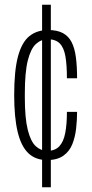

<svg xmlns="http://www.w3.org/2000/svg" viewBox="-20 -743 387 812"><path d="M158 49V-723H195V49ZM179 -66Q130 -66 99.5 -95.5Q69 -125 54.5 -186Q40 -247 40 -341Q40 -444 56 -504Q72 -564 104 -590Q136 -616 184 -616Q222 -616 246 -603Q270 -590 283 -564.5Q296 -539 301 -500.5Q306 -462 306 -412H263Q263 -469 256.5 -505.5Q250 -542 232.5 -559.5Q215 -577 182 -577Q154 -577 132 -557Q110 -537 97.5 -487Q85 -437 85 -347V-331Q85 -243 97.5 -193.5Q110 -144 131.5 -124.5Q153 -105 180 -105Q213 -105 231 -124.5Q249 -144 256 -181Q263 -218 263 -270H306Q306 -236 302 -200Q298 -164 286 -133.5Q274 -103 248 -84.5Q222 -66 179 -66Z"/></svg>

Font: Archivo ExtraCondensed Thin
Style: Regular
Weight: 250
Width: 2
Designer: Hector Gatti
Foundry: Omnibus-Type
Version: Version 2.001